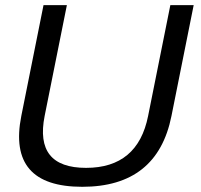

<svg xmlns="http://www.w3.org/2000/svg" viewBox="-20 -718 777 743"><path d="M62.5 -269.5 148.4 -698.2H238.8L152.8 -269.5Q112.8 -68.4 313 -68.4Q513.2 -68.4 553.2 -269.5L639.2 -698.2H729.5L643.6 -269.5Q588.9 4.9 298.3 4.9Q7.8 4.9 62.5 -269.5Z"/></svg>

Font: Sansation
Style: Italic
Weight: 400
Designer: Bernd Montag
Version: Version 1.301